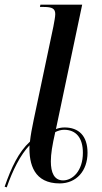

<svg xmlns="http://www.w3.org/2000/svg" viewBox="-28 -780 441 827"><path d="M-8 24 1 27C26 -45 59 -112 99 -154C96 -71 120 10 229 10C301 10 349 -44 349 -122C349 -195 311 -231 250 -231C236 -231 223 -228 213 -224L326 -760H146L144 -750H161C198 -750 210 -742 210 -719C210 -708 206 -688 202 -666L117 -263C110 -230 104 -198 101 -170C52 -125 21 -59 -8 24ZM244 -3C205 -3 191 -37 191 -85C191 -117 197 -154 210 -211C222 -217 235 -221 248 -221C299 -221 329 -187 329 -122C329 -43 284 -3 244 -3Z"/></svg>

Font: Noto Serif Display Condensed Medium
Style: Italic
Weight: 500
Width: 3
Italic angle: -12°
Designer: Monotype Design Team
Foundry: Monotype Imaging Inc.
Version: Version 2.009